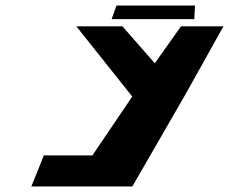

<svg xmlns="http://www.w3.org/2000/svg" viewBox="-20 -672 862 692"><path d="M399.8 -652 382.3 -603H680.3L682.8 -652ZM255.3 -577 456.6 -324 313.1 -112H138.1L93 0H237H457L646.2 -328L785.3 -577H632.3L537.9 -444L421.3 -577Z"/></svg>

Font: Hussar Milosc
Style: Obl
Weight: 700
Foundry: Cannot Into Space Fonts
Version: Version 1.02